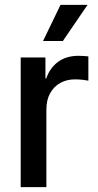

<svg xmlns="http://www.w3.org/2000/svg" viewBox="-20 -764 400 784"><path d="M64.5 0V-529.3H165.5V-443.8H168.9Q183.6 -486.8 217.3 -511.5Q251 -536.1 299.8 -536.1Q311 -536.1 322.3 -535.4Q333.5 -534.7 340.8 -533.7V-434.6Q335 -436 319.1 -438Q303.2 -439.9 285.6 -439.9Q252.9 -439.9 226.6 -425.5Q200.2 -411.1 184.8 -383.5Q169.4 -356 169.4 -316.4V0ZM155.8 -596.7 227.1 -744.1H337.4L236.8 -596.7Z"/></svg>

Font: Inter 24pt Medium
Style: Regular
Weight: 500
Designer: Rasmus Andersson
Foundry: rsms
Version: Version 4.001;git-66647c0bb